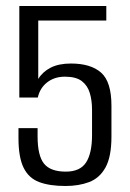

<svg xmlns="http://www.w3.org/2000/svg" viewBox="-20 -611 432 639"><path d="M197.8 8Q144.9 8 110.3 -5.1Q75.6 -18.1 58.6 -52.7Q41.5 -87.3 41.5 -151.3V-184.5H105.1V-157.2Q105.1 -93.2 126.4 -66.5Q147.7 -39.8 199 -39.8Q246.7 -39.8 266.5 -70.4Q286.3 -101.1 286.3 -161.4V-246.3Q286.3 -276.3 278.9 -301.3Q271.5 -326.3 252.2 -341.1Q232.9 -355.8 196.1 -355.8Q161.3 -355.8 137.1 -337Q112.9 -318.2 105.8 -286.5H44.3V-591H333.8V-542.7H107.3V-348.1Q121.6 -371.9 148.6 -385.8Q175.5 -399.6 216.1 -399.6Q282.1 -399.6 316.5 -369.2Q350.9 -338.8 350.9 -259.3V-156.5Q350.9 -89.4 331.2 -53.8Q311.5 -18.3 276.9 -5.1Q242.2 8 197.8 8Z"/></svg>

Font: Alumni Sans SC Thin
Style: Regular
Weight: 100
Designer: Robert E. Leuschke
Foundry: Robert E. Leuschke
Version: Version 1.018